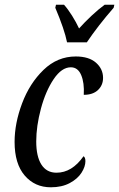

<svg xmlns="http://www.w3.org/2000/svg" viewBox="-20 -786 506 816"><path d="M42 -183Q42 -262 74 -347Q106 -432 165 -489Q224 -546 302 -546Q358 -546 388 -519.5Q418 -493 418 -455Q418 -424 396.5 -403.5Q375 -383 336 -383Q339 -434 325 -467Q311 -500 281 -500Q242 -500 208 -449.5Q174 -399 154 -324.5Q134 -250 134 -185Q134 -121 156 -86.5Q178 -52 220 -52Q286 -52 335 -122Q343 -117 343 -101Q343 -78 326.5 -52Q310 -26 276.5 -8Q243 10 196 10Q128 10 85 -40Q42 -90 42 -183ZM215 -753 218 -766H252Q269 -747 286.5 -719Q304 -691 316 -665Q340 -692 370 -720Q400 -748 425 -766H466L463 -753Q396 -676 349 -606H265Q254 -661 215 -753Z"/></svg>

Font: Noto Serif Cond
Style: Italic
Weight: 400
Width: 3
Italic angle: -12°
Designer: Monotype Design Team
Foundry: Monotype Imaging Inc.
Version: Version 1.001